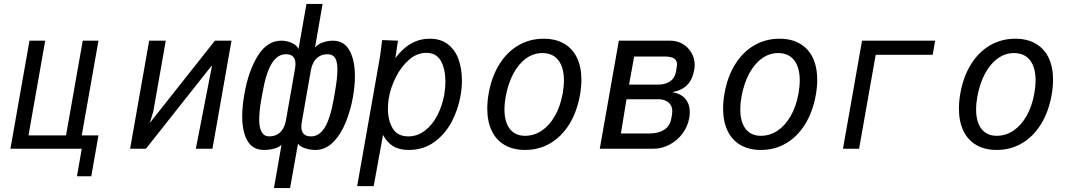

<svg xmlns="http://www.w3.org/2000/svg" viewBox="-20 -757 5440 977"><path d="M396 0H33L130 -550H210L125 -68H316L401 -550H481L396 -68H481L444.5 140H371.5Z M739 -550H823.5L760 -189L742 -131L1073.5 -550H1158L1061 0H976.5L1058.5 -421H1055.5L722.5 0H642Z M1412.5 -20.5Q1400 -7 1374.5 -0.5Q1349 6 1323.5 6Q1266 6 1239.2 -40.5Q1212.5 -87 1212.5 -165.5Q1212.5 -216.5 1223.5 -278Q1244 -396 1291.8 -473Q1339.5 -550 1411.5 -550Q1440.5 -550 1466 -538Q1491.5 -526 1499 -507.5L1539.5 -737H1621.5L1583 -515.5Q1596.5 -531.5 1622 -540.8Q1647.5 -550 1673.5 -550Q1731 -550 1758.5 -500.2Q1786 -450.5 1786 -369.5Q1786 -322 1776.5 -266Q1763.5 -192.5 1737.8 -130.8Q1712 -69 1673.2 -31.5Q1634.5 6 1585.5 6Q1558 6 1531.5 -2.8Q1505 -11.5 1496.5 -26.5L1456 200H1374ZM1299 -149.5Q1299 -105.5 1311.8 -84.2Q1324.5 -63 1350.5 -63Q1384 -63 1406 -84Q1428 -105 1435 -144L1481 -406Q1483.5 -422 1483.5 -431.5Q1483.5 -456.5 1471.5 -468.8Q1459.5 -481 1434.5 -481Q1392.5 -481 1363.2 -434.8Q1334 -388.5 1315.5 -284L1310 -253Q1299 -192 1299 -149.5ZM1513.5 -112Q1513.5 -63 1562.5 -63Q1604.5 -63 1632.5 -108Q1660.5 -153 1679 -257L1684.5 -290Q1697 -360 1697 -402.5Q1697 -444.5 1684.8 -462.8Q1672.5 -481 1646.5 -481Q1612.5 -481 1590.8 -459.8Q1569 -438.5 1562 -400L1516 -138Q1513.5 -126 1513.5 -112Z M1924.5 -553 2005 -550 1992 -461.5Q2065 -560 2166.5 -560Q2224 -560 2260.8 -530.5Q2297.5 -501 2314 -453Q2330.5 -405 2330.5 -346.5Q2330.5 -308.5 2323.5 -269.5Q2311 -199 2277.8 -136.2Q2244.5 -73.5 2189.2 -33.8Q2134 6 2060.5 6Q2012 6 1980.8 -13Q1949.5 -32 1929 -70.5L1881.5 190H1797.5L1907 -431Q1913.5 -466.5 1917.5 -496.2Q1921.5 -526 1924.5 -553ZM2240.5 -274.5Q2246.5 -310.5 2246.5 -341.5Q2246.5 -404.5 2223.8 -446.2Q2201 -488 2149.5 -488Q2101 -488 2060.8 -452.5Q2020.5 -417 1994 -363.8Q1967.5 -310.5 1958.5 -258.5Q1954 -233 1954 -204Q1954 -144.5 1978.2 -103.8Q2002.5 -63 2057.5 -63Q2104.5 -63 2142.8 -92.8Q2181 -122.5 2205.8 -170.8Q2230.5 -219 2240.5 -274.5Z M2459.5 -204.5Q2459.5 -242 2467 -284Q2482.5 -368.5 2521.5 -430.8Q2560.5 -493 2618.2 -526.5Q2676 -560 2746.5 -560Q2807 -560 2850.2 -535Q2893.5 -510 2916 -463Q2938.5 -416 2938.5 -351Q2938.5 -314 2931 -272Q2915.5 -187 2876.5 -124.2Q2837.5 -61.5 2780 -27.8Q2722.5 6 2652 6Q2591 6 2547.8 -19.2Q2504.5 -44.5 2482 -92Q2459.5 -139.5 2459.5 -204.5ZM2843 -280Q2849.5 -316 2849.5 -348.5Q2849.5 -414.5 2821 -450.8Q2792.5 -487 2739.5 -487Q2695.5 -487 2657.8 -460.2Q2620 -433.5 2593 -383.8Q2566 -334 2553.5 -267Q2547 -231.5 2547 -200Q2547 -136.5 2574.2 -101.2Q2601.5 -66 2651.5 -66Q2697.5 -66 2736.8 -92.2Q2776 -118.5 2803.5 -166.8Q2831 -215 2843 -280Z M3129 -550H3391Q3425.5 -550 3453.8 -533.5Q3482 -517 3498.5 -488.5Q3515 -460 3515 -426.5Q3515 -414 3513 -404Q3504 -351 3476 -323.8Q3448 -296.5 3401 -288Q3444.5 -281 3467.2 -254.2Q3490 -227.5 3490 -187Q3490 -170.5 3487.5 -158Q3480 -114 3453.5 -78Q3427 -42 3387.2 -21Q3347.5 0 3302 0H3032ZM3395.5 -152 3399.5 -173.5Q3401 -182.5 3401 -191Q3401 -219.5 3381.5 -235.8Q3362 -252 3330 -252H3168L3139.5 -78H3287Q3330 -78 3359.2 -96.5Q3388.5 -115 3395.5 -152ZM3419.5 -391 3423.5 -414Q3425 -421.5 3425 -428Q3425 -451 3408.8 -460.2Q3392.5 -469.5 3361 -469.5H3207L3181 -326.5H3330Q3365 -326.5 3389.5 -343Q3414 -359.5 3419.5 -391Z M3659.5 -204.5Q3659.5 -242 3667 -284Q3682.5 -368.5 3721.5 -430.8Q3760.5 -493 3818.2 -526.5Q3876 -560 3946.5 -560Q4007 -560 4050.2 -535Q4093.5 -510 4116 -463Q4138.5 -416 4138.5 -351Q4138.5 -314 4131 -272Q4115.5 -187 4076.5 -124.2Q4037.5 -61.5 3980 -27.8Q3922.5 6 3852 6Q3791 6 3747.8 -19.2Q3704.5 -44.5 3682 -92Q3659.5 -139.5 3659.5 -204.5ZM4043 -280Q4049.5 -316 4049.5 -348.5Q4049.5 -414.5 4021 -450.8Q3992.5 -487 3939.5 -487Q3895.5 -487 3857.8 -460.2Q3820 -433.5 3793 -383.8Q3766 -334 3753.5 -267Q3747 -231.5 3747 -200Q3747 -136.5 3774.2 -101.2Q3801.5 -66 3851.5 -66Q3897.5 -66 3936.8 -92.2Q3976 -118.5 4003.5 -166.8Q4031 -215 4043 -280Z M4366.5 -550H4738.5L4726 -478H4436L4351.5 0H4269.5Z M4859.5 -204.5Q4859.5 -242 4867 -284Q4882.5 -368.5 4921.5 -430.8Q4960.5 -493 5018.2 -526.5Q5076 -560 5146.5 -560Q5207 -560 5250.2 -535Q5293.5 -510 5316 -463Q5338.5 -416 5338.5 -351Q5338.5 -314 5331 -272Q5315.5 -187 5276.5 -124.2Q5237.5 -61.5 5180 -27.8Q5122.5 6 5052 6Q4991 6 4947.8 -19.2Q4904.5 -44.5 4882 -92Q4859.5 -139.5 4859.5 -204.5ZM5243 -280Q5249.5 -316 5249.5 -348.5Q5249.5 -414.5 5221 -450.8Q5192.5 -487 5139.5 -487Q5095.5 -487 5057.8 -460.2Q5020 -433.5 4993 -383.8Q4966 -334 4953.5 -267Q4947 -231.5 4947 -200Q4947 -136.5 4974.2 -101.2Q5001.5 -66 5051.5 -66Q5097.5 -66 5136.8 -92.2Q5176 -118.5 5203.5 -166.8Q5231 -215 5243 -280Z"/></svg>

Font: JuliaMono Italic
Style: Regular
Weight: 400
Italic angle: -9°
Monospace: yes
Designer: cormullion
Foundry: corm
Version: Version 0.049; ttfautohint (v1.8.4)